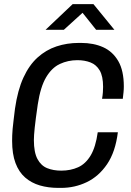

<svg xmlns="http://www.w3.org/2000/svg" viewBox="-20 -905 640 935"><path d="M264 10Q215 10 174 -2Q133 -14 102.5 -40.5Q72 -67 55.5 -111Q39 -155 39 -219Q39 -233 39.5 -246.5Q40 -260 41.5 -277.5Q43 -295 46 -318.5Q49 -342 53 -376Q66 -466 94 -527Q122 -588 163 -625Q204 -662 255 -679Q306 -696 364 -696H375Q436 -696 482.5 -675Q529 -654 556 -607.5Q583 -561 583 -484Q583 -470 581.5 -455.5Q580 -441 578 -424H477Q480 -441 481 -455.5Q482 -470 482 -482Q482 -534 465.5 -562Q449 -590 420.5 -601Q392 -612 357 -612Q311 -612 271.5 -593.5Q232 -575 204.5 -528.5Q177 -482 164 -397Q153 -321 149 -282.5Q145 -244 145 -223Q145 -163 162.5 -130.5Q180 -98 210 -86Q240 -74 278 -74Q324 -74 360.5 -90.5Q397 -107 421.5 -148Q446 -189 456 -261H554Q542 -165 501.5 -105.5Q461 -46 402.5 -18Q344 10 278 10ZM202 -760 334 -885H435L537 -760H448L369 -859H400L291 -760Z"/></svg>

Font: Chivo Mono
Style: Italic
Weight: 400
Italic angle: -8.05°
Monospace: yes
Version: Version 1.008